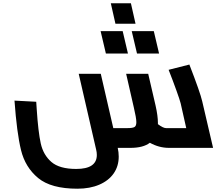

<svg xmlns="http://www.w3.org/2000/svg" viewBox="-20 -898 1316 1166"><path d="M1006 0Q946 0 890 -31Q850 0 772 0H695Q701 27 701 53Q701 111 670.5 155Q640 199 583 223.5Q526 248 450 248Q290 248 211.5 183Q133 118 107.5 13Q82 -92 68 -287L200 -280L203 -235Q212 -97 227.5 -27Q243 43 292 85.5Q341 128 443 128Q568 128 568 43Q568 27 564 11L458 -450H592L668 -120H754Q785 -120 796.5 -126.5Q808 -133 808 -156Q808 -181 793 -244L746 -450H880L925 -256Q939 -194 939 -151V-144Q971 -120 988 -120H1111L1077 -271Q1072 -291 1051 -349.5Q1030 -408 1004 -474L1130 -506Q1196 -336 1208 -283L1274 0ZM653 -878H775L803 -754H681ZM591 -709H725L757 -573H623ZM780 -709H914L946 -573H812Z"/></svg>

Font: Cairo
Style: Bold Italic
Weight: 700
Italic angle: -13°
Designer: Mohamed Gaber, Accademia di Belle Arti di Urbino and others
Foundry: Kief Type Foundry, Accademia di Belle Arti di Urbino and others
Version: Version 3.011